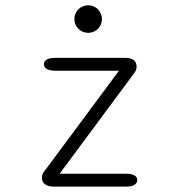

<svg xmlns="http://www.w3.org/2000/svg" viewBox="-20 -690 659 710"><path d="M306 -568.5C334.5 -568.5 357 -591 357 -619.5C357 -648 334.5 -670.5 306 -670.5C278 -670.5 255 -648 255 -619.5C255 -591 278 -568.5 306 -568.5ZM135 -32.5C135 -13.5 149.5 0 176.5 0H446C473 0 487.5 -9 487.5 -24C487.5 -39.5 473 -47.5 446 -47.5H200.5L466.5 -406.5C479.5 -422.5 485 -430 485 -443.5C485 -465 470.5 -476 443.5 -476H184C157 -476 142.5 -467.5 142.5 -452.5C142.5 -437.5 157 -428.5 184 -428.5H420L154 -70C140.5 -54 135 -46 135 -32.5Z"/></svg>

Font: RTM Light Light
Style: Regular
Weight: 300
Designer: after Tyler Finck
Foundry: An Endless Supply
Version: Version 1.000;Glyphs 3.2.1 (3258)